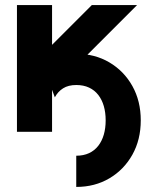

<svg xmlns="http://www.w3.org/2000/svg" viewBox="-20 -528 618 769"><path d="M199.6 -138.1Q211.6 -160.9 232.6 -174.2Q253.6 -187.5 285.4 -187.5Q314.5 -187.5 336.6 -177.2Q358.7 -166.9 373.5 -147.9Q388.3 -128.9 395.8 -103Q403.2 -77.1 403.2 -45.9Q403.2 -14.9 395.8 11.1Q388.3 37.1 373.5 56.1Q358.7 75.1 336.6 85.4Q314.5 95.7 285.4 95.7V220.7Q359.9 220.7 418.2 186.2Q476.5 151.8 510.2 91.6Q543.8 31.4 543.8 -45.9Q543.8 -123.2 510.2 -183.4Q476.5 -243.6 418.2 -278Q359.9 -312.5 285.4 -312.5Q245.8 -312.5 212.3 -299.5Q178.8 -286.4 153.8 -263.5ZM188.5 -167.2 529.1 -507.8Q516.9 -507.8 492 -507.8Q467.2 -507.8 438.5 -507.8Q409.8 -507.8 385 -507.8Q360.3 -507.8 347.9 -507.8L188.5 -348.4V-507.8H47.9V0H188.5Z"/></svg>

Font: Giphurs SC
Style: Regular
Weight: 400
Version: Version 0.920